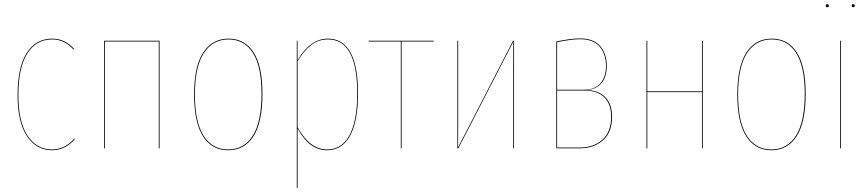

<svg xmlns="http://www.w3.org/2000/svg" viewBox="-20 -713 4163 923"><path d="M231.4 -527.3Q292.5 -527.3 336.9 -477.1L333.5 -474.6Q290.5 -523.4 231.4 -523.4Q153.8 -523.4 111.1 -455.6Q68.4 -387.7 68.4 -255.9Q68.4 -127 112.5 -60.8Q156.7 5.4 229.5 5.4Q291.5 5.4 336.9 -46.4L339.8 -43.9Q293.5 9.3 229.5 9.3Q155.3 9.3 109.9 -58.1Q64.5 -125.5 64.5 -255.9Q64.5 -389.2 108.4 -458.3Q152.3 -527.3 231.4 -527.3Z M743.2 0V-513.2H484.4V0H480.5V-517.1H747.1V0Z M1241.7 -262.2Q1241.7 -125.5 1198.5 -58.1Q1155.3 9.3 1076.7 9.3Q998.5 9.3 955.8 -57.9Q913.1 -125 913.1 -258.3Q913.1 -394.5 957 -460.9Q1001 -527.3 1078.6 -527.3Q1156.2 -527.3 1199 -461.4Q1241.7 -395.5 1241.7 -262.2ZM917 -258.3Q917 -126.5 958.7 -60.5Q1000.5 5.4 1076.7 5.4Q1153.3 5.4 1195.3 -61Q1237.3 -127.4 1237.3 -262.2Q1237.3 -393.6 1195.8 -458.5Q1154.3 -523.4 1078.6 -523.4Q1002.9 -523.4 960 -458Q917 -392.6 917 -258.3Z M1556.6 -527.3Q1627.9 -527.3 1664.6 -461.4Q1701.2 -395.5 1701.2 -264.2Q1701.2 -130.9 1663.1 -60.8Q1625 9.3 1552.2 9.3Q1466.3 9.3 1410.6 -95.7V190.4H1406.7V-517.1H1410.2L1410.6 -423.3Q1471.2 -527.3 1556.6 -527.3ZM1552.2 5.4Q1623.5 5.4 1660.4 -63.5Q1697.3 -132.3 1697.3 -264.2Q1697.3 -523.4 1556.6 -523.4Q1510.7 -523.4 1475.8 -496.3Q1440.9 -469.2 1410.6 -418V-101.6Q1468.8 5.4 1552.2 5.4Z M2065.4 -517.1 2064.9 -513.2H1910.6V0H1906.7V-513.2H1752V-517.1Z M2451.2 -517.1V0H2447.3V-394Q2447.3 -414.1 2447.5 -453.6Q2447.8 -493.2 2447.8 -512.7L2183.6 0H2178.7V-517.1H2182.6V-123.5Q2182.6 -104 2182.4 -64.5Q2182.1 -24.9 2182.1 -4.4L2446.3 -517.1Z M2799.3 -280.3Q2856.9 -279.3 2889.6 -246.1Q2922.4 -212.9 2922.4 -151.9Q2922.4 -77.1 2878.9 -38.6Q2835.4 0 2767.1 0H2654.3V-513.2Q2722.2 -528.3 2769 -528.3Q2833.5 -528.3 2865.2 -491.5Q2897 -454.6 2897 -396Q2897 -343.3 2871.6 -313.2Q2846.2 -283.2 2799.3 -280.3ZM2769 -524.4Q2724.1 -524.4 2658.2 -509.8V-281.7H2787.1Q2839.4 -281.7 2866.2 -312.3Q2893.1 -342.8 2893.1 -396Q2893.1 -453.1 2862.5 -488.8Q2832 -524.4 2769 -524.4ZM2767.1 -3.9Q2834 -3.9 2876 -41.5Q2918 -79.1 2918 -151.9Q2918 -212.4 2884.8 -245.1Q2851.6 -277.8 2789.1 -277.8H2658.2V-3.9Z M3354.5 0V-270H3091.8V0H3087.9V-517.1H3091.8V-273.9H3354.5V-517.1H3358.4V0Z M3853 -262.2Q3853 -125.5 3809.8 -58.1Q3766.6 9.3 3688 9.3Q3609.9 9.3 3567.1 -57.9Q3524.4 -125 3524.4 -258.3Q3524.4 -394.5 3568.4 -460.9Q3612.3 -527.3 3689.9 -527.3Q3767.6 -527.3 3810.3 -461.4Q3853 -395.5 3853 -262.2ZM3528.3 -258.3Q3528.3 -126.5 3570.1 -60.5Q3611.8 5.4 3688 5.4Q3764.6 5.4 3806.6 -61Q3848.6 -127.4 3848.6 -262.2Q3848.6 -393.6 3807.1 -458.5Q3765.6 -523.4 3689.9 -523.4Q3614.3 -523.4 3571.3 -458Q3528.3 -392.6 3528.3 -258.3Z M3949.7 -685.5Q3949.7 -692.9 3957 -692.9Q3964.4 -692.9 3964.4 -685.5Q3964.4 -678.2 3957 -678.2Q3949.7 -678.2 3949.7 -685.5ZM4074.2 -685.5Q4074.2 -692.9 4081.5 -692.9Q4088.9 -692.9 4088.9 -685.5Q4088.9 -678.2 4081.5 -678.2Q4074.2 -678.2 4074.2 -685.5ZM4022 -517.1V0H4018.1V-517.1Z"/></svg>

Font: Fira Sans Compressed Four
Style: Regular
Weight: 100
Width: 1
Designer: Carrois Corporate & Edenspiekermann AG
Foundry: Carrois Corporate GbR & Edenspiekermann AG
Version: Version 4.203;PS 004.203;hotconv 1.0.88;makeotf.lib2.5.64775